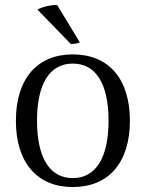

<svg xmlns="http://www.w3.org/2000/svg" viewBox="-20 -740 587 773"><path d="M131 -701 265 -563C276 -563 296 -565 301 -570L210 -720C185 -721 143 -710 131 -701ZM273 13C418 13 503 -86 503 -254C503 -422 418 -521 273 -521C129 -521 44 -422 44 -254C44 -86 129 13 273 13ZM273 -23C180 -23 129 -105 129 -254C129 -403 180 -484 273 -484C366 -484 417 -403 417 -254C417 -105 366 -23 273 -23Z"/></svg>

Font: Arima Koshi
Style: Regular
Weight: 400
Designer: Joana Correia and Natanael Gama
Foundry: NDISCOVER
Version: Version 1.019;PS 001.019;hotconv 1.0.88;makeotf.lib2.5.64775